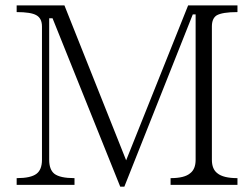

<svg xmlns="http://www.w3.org/2000/svg" viewBox="-20 -698 952 726"><path d="M43 1H261.7V-24.4Q207 -24.4 185.5 -41Q166 -56.6 166 -93.8V-628.9H178.7L434.6 7.8H450.2L709 -643.6H719.7V-93.8Q719.7 -58.6 699.2 -43Q677.7 -24.4 625 -24.4V1H877.9V-24.4Q824.2 -24.4 801.8 -43Q781.2 -58.6 781.2 -93.8V-597.7Q781.2 -627.9 798.8 -639.6Q820.3 -652.3 877.9 -652.3V-677.7H691.4L457 -91.8L223.6 -677.7H43V-652.3Q96.7 -652.3 117.2 -640.6Q138.7 -628.9 138.7 -597.7V-93.8Q138.7 -56.6 118.2 -41Q96.7 -24.4 43 -24.4Z"/></svg>

Font: Batang
Style: Regular
Weight: 400
Version: Version 2.21